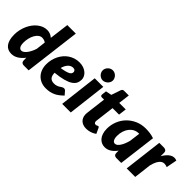

<svg xmlns="http://www.w3.org/2000/svg" viewBox="81 -1583 2421 2421"><g transform="rotate(45 1292.0 -372.0)"><path d="M358 -391Q343.5 -403 325.8 -407.8Q308 -412.5 292 -412.5Q265 -412.5 242.2 -394.5Q219.5 -376.5 203 -347.2Q186.5 -318 177.2 -280.5Q168 -243 168 -204Q168 -154.5 182.5 -132.2Q197 -110 221 -110Q237 -110 254.2 -122Q271.5 -134 287.8 -155Q304 -176 318.2 -204.2Q332.5 -232.5 342.5 -265ZM555 -748.5 462 0H379Q364.5 0 354.8 -3.8Q345 -7.5 339.2 -14Q333.5 -20.5 331.2 -29.5Q329 -38.5 329 -49V-92.5Q293.5 -45.5 250.5 -18.8Q207.5 8 159 8Q127 8 100.5 -3.2Q74 -14.5 54.8 -38.5Q35.5 -62.5 24.8 -99.8Q14 -137 14 -189Q14 -234 23.5 -276.8Q33 -319.5 50 -357Q67 -394.5 90.5 -425.8Q114 -457 142.2 -479.2Q170.5 -501.5 202 -514Q233.5 -526.5 267 -526.5Q299.5 -526.5 325 -516Q350.5 -505.5 370 -487.5L403 -748.5Z M837 -421Q798.5 -421 769.5 -390.2Q740.5 -359.5 726.5 -306Q774.5 -313.5 804.5 -322Q834.5 -330.5 851 -340.2Q867.5 -350 873.2 -361Q879 -372 879 -385Q879 -398 869 -409.5Q859 -421 837 -421ZM1008 -96Q980.5 -69 954.2 -49.2Q928 -29.5 900.2 -16.8Q872.5 -4 841.2 2Q810 8 773 8Q727 8 688.5 -7.8Q650 -23.5 622.2 -52.2Q594.5 -81 579.2 -121.5Q564 -162 564 -211.5Q564 -253 573.2 -292.5Q582.5 -332 599.8 -366.8Q617 -401.5 642 -430.8Q667 -460 698.2 -481Q729.5 -502 766.8 -513.8Q804 -525.5 846 -525.5Q887.5 -525.5 919.8 -513.5Q952 -501.5 974 -482.2Q996 -463 1007.5 -439Q1019 -415 1019 -391Q1019 -355.5 1005 -326.2Q991 -297 956.2 -274Q921.5 -251 862.8 -235Q804 -219 715 -210Q716 -157 738.2 -132.5Q760.5 -108 804 -108Q824.5 -108 839.5 -111.5Q854.5 -115 865.8 -120.5Q877 -126 886 -132Q895 -138 903.2 -143.5Q911.5 -149 920.5 -152.5Q929.5 -156 941 -156Q948.5 -156 955.5 -152.2Q962.5 -148.5 968 -142.5Z M1275 -518.5 1213 0H1060L1122 -518.5ZM1304 -660.5Q1304 -642 1296 -625.8Q1288 -609.5 1275 -597.2Q1262 -585 1245.2 -577.8Q1228.5 -570.5 1211 -570.5Q1193.5 -570.5 1177.5 -577.8Q1161.5 -585 1149.2 -597.2Q1137 -609.5 1129.5 -625.8Q1122 -642 1122 -660.5Q1122 -679 1129.5 -695.5Q1137 -712 1149.8 -724.5Q1162.5 -737 1178.5 -744.2Q1194.5 -751.5 1212 -751.5Q1230 -751.5 1246.5 -744.5Q1263 -737.5 1275.8 -725Q1288.5 -712.5 1296.2 -696Q1304 -679.5 1304 -660.5Z M1361 -112Q1361 -115.5 1361 -120.5Q1361 -125.5 1361.8 -134.8Q1362.5 -144 1364.2 -159.2Q1366 -174.5 1369 -199.5L1395.5 -411.5H1354Q1343.5 -411.5 1336.5 -419.2Q1329.5 -427 1332 -442L1339 -502.5L1417.5 -518.5L1461 -645Q1469.5 -669 1495 -669H1579L1560 -517.5H1676L1663 -411.5H1547L1522 -208Q1519.5 -187.5 1518 -175.8Q1516.5 -164 1515.8 -157.8Q1515 -151.5 1515 -149.2Q1515 -147 1515 -146.5Q1515 -132 1521.8 -122.2Q1528.5 -112.5 1543 -112.5Q1551 -112.5 1556.2 -114.2Q1561.5 -116 1565.5 -118.2Q1569.5 -120.5 1573 -122.2Q1576.5 -124 1581 -124Q1588 -124 1591.2 -120.8Q1594.5 -117.5 1598 -110.5L1632 -37Q1601 -14.5 1565.5 -3.2Q1530 8 1494 8Q1464 8 1440 -0.2Q1416 -8.5 1398.8 -24.2Q1381.5 -40 1371.8 -62Q1362 -84 1361 -112Z M2004 -420Q1966 -420 1934.8 -403Q1903.5 -386 1881 -356.8Q1858.5 -327.5 1846.2 -288.8Q1834 -250 1834 -206Q1834 -181 1838 -163.5Q1842 -146 1848.8 -135.2Q1855.5 -124.5 1864.8 -119.5Q1874 -114.5 1885 -114.5Q1902 -114.5 1918 -127.2Q1934 -140 1948.2 -162Q1962.5 -184 1974.5 -213.5Q1986.5 -243 1995 -276.5L2013.5 -420ZM1980 -86.5Q1948.5 -42.5 1909.2 -17.2Q1870 8 1823 8Q1795 8 1769 -3.2Q1743 -14.5 1723 -37.2Q1703 -60 1691 -95.2Q1679 -130.5 1679 -178.5Q1679 -249 1704.8 -312.2Q1730.5 -375.5 1776.8 -423Q1823 -470.5 1886.5 -498.5Q1950 -526.5 2026 -526.5Q2063 -526.5 2101 -521.5Q2139 -516.5 2176 -503.5L2113 0H2030Q2015.5 0 2005.8 -3.8Q1996 -7.5 1990.2 -14Q1984.5 -20.5 1982.2 -29.5Q1980 -38.5 1980 -49Z M2404.5 -411.5Q2423.5 -445 2445 -469Q2466.5 -493 2489.2 -506.2Q2512 -519.5 2535.8 -521.2Q2559.5 -523 2583.5 -512L2555.5 -368.5Q2527 -380.5 2502.2 -379.5Q2477.5 -378.5 2456.8 -362.5Q2436 -346.5 2419.2 -314.5Q2402.5 -282.5 2390.5 -232.5L2362.5 0H2210.5L2273.5 -518.5H2353.5Q2377.5 -518.5 2391 -507.2Q2404.5 -496 2404.5 -470.5Z"/></g></svg>

Font: Lato ExtraBold
Style: Italic
Weight: 800
Italic angle: -7°
Designer: Lukasz Dziedzic with Adam Twardoch and Botio Nikoltchev
Foundry: tyPoland Lukasz Dziedzic
Version: Version 2.015; 2015-08-06; http://www.latofonts.com/